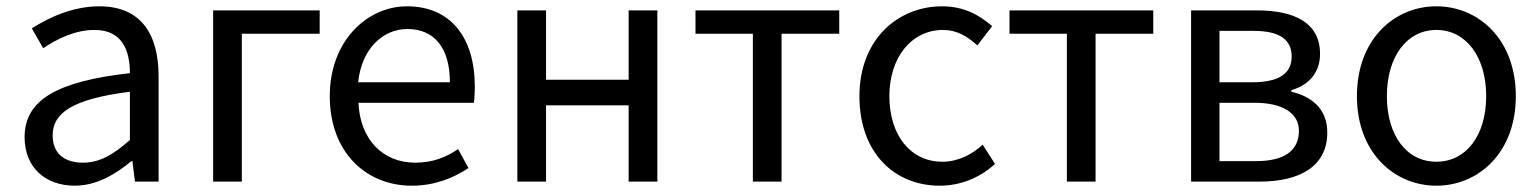

<svg xmlns="http://www.w3.org/2000/svg" viewBox="-20 -576 4879 609"><path d="M217 13C285 13 345 -22 397 -65H400L408 0H483V-334C483 -468 427 -556 295 -556C208 -556 131 -518 81 -486L117 -423C160 -452 217 -481 280 -481C369 -481 392 -414 392 -344C161 -318 58 -259 58 -141C58 -43 126 13 217 13ZM243 -60C189 -60 147 -85 147 -147C147 -217 209 -262 392 -285V-132C339 -85 296 -60 243 -60Z M656 0H747V-469H994V-543H656Z M1286 13C1360 13 1419 -12 1466 -43L1433 -103C1393 -76 1351 -60 1297 -60C1194 -60 1122 -134 1117 -250H1483C1485 -263 1486 -282 1486 -302C1486 -457 1409 -556 1271 -556C1145 -556 1026 -447 1026 -271C1026 -92 1142 13 1286 13ZM1116 -315C1127 -422 1195 -484 1272 -484C1357 -484 1407 -425 1407 -315Z M1621 -543V0H1712V-242H1974V0H2065V-543H1974V-323H1712V-543Z M2186 -469H2368V0H2459V-469H2642V-543H2186Z M2961 13C3026 13 3088 -12 3136 -56L3097 -117C3063 -86 3019 -63 2969 -63C2869 -63 2801 -146 2801 -271C2801 -396 2873 -481 2971 -481C3015 -481 3048 -461 3080 -432L3127 -493C3088 -527 3039 -556 2968 -556C2829 -556 2706 -452 2706 -271C2706 -91 2817 13 2961 13Z M3182 -469H3364V0H3455V-469H3638V-543H3182Z M3758 0H3975C4101 0 4190 -47 4190 -156C4190 -233 4137 -271 4076 -285V-290C4131 -306 4167 -345 4167 -405C4167 -504 4086 -543 3967 -543H3758ZM3848 -250H3959C4052 -250 4100 -215 4100 -161C4100 -100 4056 -65 3965 -65H3848ZM3957 -478C4042 -478 4077 -448 4077 -397C4077 -346 4042 -315 3951 -315H3848V-478Z M4536 13C4669 13 4788 -91 4788 -271C4788 -452 4669 -556 4536 -556C4403 -556 4284 -452 4284 -271C4284 -91 4403 13 4536 13ZM4536 -63C4442 -63 4379 -146 4379 -271C4379 -396 4442 -481 4536 -481C4630 -481 4694 -396 4694 -271C4694 -146 4630 -63 4536 -63Z"/></svg>

Font: Kinto Sans
Style: Regular
Weight: 400
Designer: Authors: Ryoko NISHIZUKA  (kana & ideographs); Paul D. Hunt (Latin, Greek & Cyrillic); Wenlong ZHANG  (bopomofo); Sandol
Foundry: Adobe Systems Incorporated, ookami Inc.
Version: Version 0.001